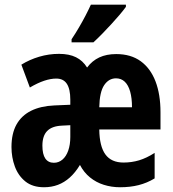

<svg xmlns="http://www.w3.org/2000/svg" viewBox="-20 -786 735 816"><path d="M474.1 -556.2Q536.1 -556.2 577.9 -525.9Q619.6 -495.6 640.9 -440.2Q662.1 -384.8 662.1 -309.1V-235.8H401.9Q402.8 -164.1 428 -129.6Q453.1 -95.2 504.9 -95.2Q539.6 -95.2 571.3 -104.7Q603 -114.3 637.2 -136.2V-27.8Q605 -8.3 569.3 0.7Q533.7 9.8 490.2 9.8Q454.1 9.8 421.4 -0.5Q388.7 -10.7 362.5 -32Q336.4 -53.2 319.8 -85Q299.8 -52.2 276.6 -31.5Q253.4 -10.7 226.3 -0.5Q199.2 9.8 167 9.8Q118.7 9.8 88.1 -14.6Q57.6 -39.1 43.2 -78.1Q28.8 -117.2 28.8 -161.1Q28.8 -218.3 50 -256.6Q71.3 -294.9 112.1 -315.2Q152.8 -335.4 210.9 -337.9L278.8 -340.8V-362.8Q278.8 -407.2 264.2 -429.7Q249.5 -452.1 219.2 -452.1Q195.8 -452.1 168 -442.9Q140.1 -433.6 106.9 -414.1L70.8 -511.2Q105.5 -532.7 146.5 -544.9Q187.5 -557.1 231 -557.1Q273.9 -557.1 303 -542.7Q332 -528.3 350.1 -499Q371.6 -527.8 402.1 -542Q432.6 -556.2 474.1 -556.2ZM278.8 -253.9 242.2 -252Q200.7 -250 180.4 -229.2Q160.2 -208.5 160.2 -167Q160.2 -130.4 172.6 -112.3Q185.1 -94.2 209 -94.2Q229.5 -94.2 245.4 -107.7Q261.2 -121.1 270 -146Q278.8 -170.9 278.8 -204.1ZM473.1 -453.1Q442.4 -453.1 422.9 -424.3Q403.3 -395.5 401.9 -330.1H541Q541 -369.1 533.2 -396.7Q525.4 -424.3 510.3 -438.7Q495.1 -453.1 473.1 -453.1ZM515.1 -766.1V-756.8Q504.9 -742.7 488.8 -723.6Q472.7 -704.6 453.4 -683.6Q434.1 -662.6 414.3 -642.3Q394.5 -622.1 377 -606H284.2V-619.1Q301.8 -645.5 316.4 -670.7Q331.1 -695.8 343.5 -719.7Q356 -743.7 366.2 -766.1Z"/></svg>

Font: Open Sans Condensed
Style: Regular
Weight: 400
Width: 3
Designer: Monotype Design Team
Foundry: Monotype Imaging Inc.
Version: Version 3.000